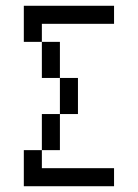

<svg xmlns="http://www.w3.org/2000/svg" viewBox="-20 -645 478 665"><path d="M125 -625V-562.5H62.5V-625ZM187.5 -625V-562.5H125V-625ZM250 -625V-562.5H187.5V-625ZM312.5 -625V-562.5H250V-625ZM375 -625V-562.5H312.5V-625ZM125 -62.5V0H62.5V-62.5ZM187.5 -62.5V0H125V-62.5ZM250 -62.5V0H187.5V-62.5ZM312.5 -62.5V0H250V-62.5ZM375 -62.5V0H312.5V-62.5ZM125 -562.5V-500H62.5V-562.5ZM187.5 -500V-437.5H125V-500ZM187.5 -437.5V-375H125V-437.5ZM187.5 -250V-187.5H125V-250ZM187.5 -187.5V-125H125V-187.5ZM125 -125V-62.5H62.5V-125ZM250 -312.5V-250H187.5V-312.5ZM250 -375V-312.5H187.5V-375Z"/></svg>

Font: Sudo Variable
Style: Regular
Weight: 400
Monospace: yes
Designer: Jens Kutilek
Foundry: Jens Kutilek
Version: Version 0.040